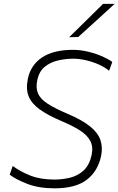

<svg xmlns="http://www.w3.org/2000/svg" viewBox="-20 -990 628 1019"><path d="M269.5 9.5Q186 9.5 124.8 -14.2Q63.5 -38 31.5 -63L47.5 -109Q90 -78 143 -57.5Q196 -37 269 -37Q311 -37 352 -47Q393 -57 423.8 -85.2Q454.5 -113.5 466.5 -168Q475.5 -211.5 458.8 -242.8Q442 -274 402.8 -298.8Q363.5 -323.5 305 -348Q233.5 -378.5 190.5 -409.5Q147.5 -440.5 132 -479.2Q116.5 -518 128 -572.5Q143.5 -646 204.2 -685.8Q265 -725.5 367 -725.5Q408.5 -725.5 450.2 -715Q492 -704.5 525.5 -689.5Q559 -674.5 576 -661L559 -614.5Q534 -635 500.8 -649.2Q467.5 -663.5 433 -671Q398.5 -678.5 370 -678.5Q328.5 -678.5 288 -669.2Q247.5 -660 217.5 -635.5Q187.5 -611 178 -565Q169 -523.5 181.8 -494Q194.5 -464.5 232.5 -439.8Q270.5 -415 337.5 -386.5Q416.5 -353 458.5 -318.8Q500.5 -284.5 513.2 -246.2Q526 -208 516.5 -161.5Q499 -80.5 440 -35.5Q381 9.5 269.5 9.5ZM347 -792.5Q393.5 -838 437.5 -881.2Q481.5 -924.5 527 -969.5H588.5Q540 -925 491.8 -881.2Q443.5 -837.5 395 -793.5Z"/></svg>

Font: Commissioner ExtraLight
Style: Italic
Weight: 200
Italic angle: -12°
Designer: Kostas Bartsokas
Foundry: Kostas Bartsokas
Version: Version 1.000; ttfautohint (v1.8.3)